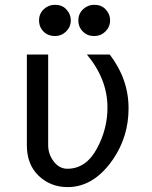

<svg xmlns="http://www.w3.org/2000/svg" viewBox="-20 -762 626 792"><path d="M90.8 -537.1H178.7V-163.1Q178.7 -126 201.7 -95.9Q224.6 -65.9 257.8 -65.9Q335.4 -65.9 380.4 -150.4Q423.3 -230 423.3 -318.4Q423.3 -435.5 338.4 -537.1H432.6Q510.3 -436 510.3 -315.4Q510.3 -199.2 447.3 -106.4Q368.2 9.8 258.8 9.8Q188 9.8 138.7 -37.6Q90.8 -84 90.8 -163.1ZM368.7 -742.2Q397.5 -742.2 414.6 -724.6Q434.1 -704.6 434.1 -677.7Q434.1 -650.9 414.6 -631.8Q395.5 -613.3 368.7 -613.3Q340.8 -613.3 322.8 -630.9Q303.2 -649.9 303.2 -677.7Q303.2 -705.6 322.8 -723.9Q342.3 -742.2 368.7 -742.2ZM206.5 -742.2Q235.4 -742.2 252.4 -724.6Q272 -704.6 272 -677.7Q272 -650.9 252.4 -631.8Q233.4 -613.3 206.5 -613.3Q178.7 -613.3 160.6 -630.9Q141.1 -649.9 141.1 -677.7Q141.1 -705.6 160.6 -723.9Q180.2 -742.2 206.5 -742.2Z"/></svg>

Font: Consola Mono
Style: Book
Weight: 400
Monospace: yes
Designer: Wojciech Kalinowski "wmk69" (wmk69@o2.pl)
Foundry: Wojciech Kalinowski "wmk69" (wmk69@o2.pl)
Version: Version 2.1.0